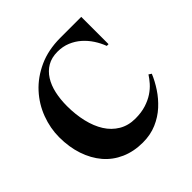

<svg xmlns="http://www.w3.org/2000/svg" viewBox="-179 -841 1010 1010"><g transform="rotate(-45 325.5 -336.5)"><path d="M552 -482Q540 -514 521 -543Q502 -572 476.5 -594.5Q451 -617 418.5 -630.5Q386 -644 347 -644Q303 -644 271.5 -625.5Q240 -607 219.5 -574.5Q199 -542 189.5 -499Q180 -456 180 -406Q180 -343 193 -288Q206 -233 231.5 -192.5Q257 -152 296.5 -128.5Q336 -105 388 -105Q433 -105 467.5 -116Q502 -127 527.5 -144Q553 -161 571 -181.5Q589 -202 601 -221L616 -211Q600 -172 574 -132.5Q548 -93 512.5 -60.5Q477 -28 430.5 -8Q384 12 327 12Q260 12 205.5 -12Q151 -36 113.5 -80Q76 -124 55.5 -185Q35 -246 35 -319Q35 -386 59.5 -451.5Q84 -517 131.5 -569Q179 -621 249 -653Q319 -685 409 -685H565V-482Z"/></g></svg>

Font: Bluu Next Cyrillic
Style: Bold
Weight: 700
Designer: Igor Stepanchenko
Foundry: Igor Stepanchenko
Version: Version 1.000